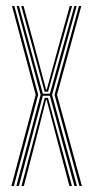

<svg xmlns="http://www.w3.org/2000/svg" viewBox="-20 -620 311 640"><path d="M34.5 0 79.2 -167.5 115.5 -304 75 -454 35.5 -600H43.2L81.2 -460L122.8 -307.5H146.2L186.2 -451.2L228 -600H235.5L192.8 -445.2L153.5 -304L190.8 -167L236.5 0H228L184.2 -160.2L146.2 -300.8H122.8L85.8 -160.8L43 0ZM51.5 0 92 -153.2 129 -293.8H140L178 -153.5L219.8 0H211.5L172.2 -147.2L135.5 -287.2H133.5L98 -147.8L59.5 0ZM18 0 99 -304 20 -600H27.8L107.2 -304L26.2 0ZM244.8 0 161.8 -304 243.2 -600H251L170 -304L253 0ZM128.8 -314.5 88 -465 50.8 -600H58.5L93.8 -470.5L133.5 -321.2H135.8L174.8 -464.2L212.5 -600H220.2L180.2 -458L140.2 -314.5Z"/></svg>

Font: Big Shoulders Inline Text SC Thin
Style: Regular
Weight: 100
Designer: Patric King
Foundry: XO Type Co
Version: Version 2.002